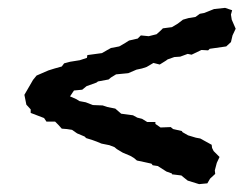

<svg xmlns="http://www.w3.org/2000/svg" viewBox="-20 -493 640 488"><path d="M518 -125 519 -117 523 -109 538 -94 531 -79 526 -60 527 -51 514 -39 507 -27 486 -25 457 -34 447 -42 441 -47 417 -50V-52L403 -57L381 -71L368 -73L365 -77L347 -81L328 -85L321 -91L311 -97L292 -105L277 -114L271 -119L258 -124L238 -128L226 -133L215 -137L199 -142L195 -146L176 -154L163 -163L150 -165L137 -166L128 -176L120 -184H98L92 -193L58 -206V-215L47 -227L42 -252L53 -271L64 -290L73 -301L103 -314L119 -319L137 -324L143 -332L158 -336L183 -340L201 -346L202 -353L239 -358L253 -366L262 -371L283 -375L297 -383L308 -390L330 -395L338 -403L358 -401L378 -406L388 -415L394 -421L417 -424L432 -433L445 -443L459 -447L477 -450L488 -458L499 -460L524 -470L552 -473L570 -467L567 -456L569 -443L579 -420L571 -403L567 -386L555 -375L513 -369L509 -365L492 -366L467 -354L457 -356L438 -349L423 -348L406 -342L402 -339L386 -329L370 -333L353 -323L341 -319L327 -316L306 -307L275 -304L262 -296L256 -291L229 -286L225 -283L200 -274L189 -265L168 -263L158 -248L174 -241L182 -236L198 -233L216 -226L241 -225L253 -221L273 -217L288 -204L318 -200L329 -194L341 -191L354 -183H375V-178L388 -169L414 -170L420 -165L442 -160L444 -157L458 -149L478 -143L489 -141Z"/></svg>

Font: Winky Rough
Style: Italic
Weight: 400
Italic angle: -8.97852°
Designer: Simon Atzbach
Foundry: typofactur
Version: Version 1.206